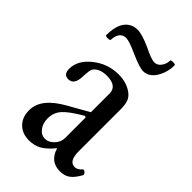

<svg xmlns="http://www.w3.org/2000/svg" viewBox="-194 -681 760 760"><g transform="rotate(45 186.0 -300.5)"><path d="M248 -502Q227.5 -502 175.8 -524.9Q125.5 -547.9 107.9 -547.9Q89.8 -547.9 80.3 -535.2Q70.8 -522.5 69.8 -500Q69.8 -495.1 56.9 -495.1Q43.9 -495.1 43.9 -500Q43.9 -551.8 63.7 -577.4Q83.5 -603 117.2 -603Q142.6 -603 190.9 -581.1Q236.8 -558.1 254.9 -558.1Q271.5 -558.1 282.7 -573.5Q293.9 -588.9 293.9 -606.9Q293.9 -611.8 306.9 -611.6Q319.8 -611.3 319.8 -606.9Q319.8 -566.9 299.6 -534.4Q279.3 -502 248 -502ZM122.1 11.2Q84 11.2 61 -12Q38.1 -35.2 38.1 -73.2Q38.1 -108.4 61.8 -137.9Q85.4 -167.5 134.8 -194.8L216.8 -241.2V-345.2Q216.8 -388.2 159.2 -388.2Q118.2 -388.2 101.1 -363.8Q95.7 -356.9 94.2 -317.9Q92.8 -270 61 -270Q34.2 -270 34.2 -301.8Q34.2 -349.6 81.5 -387.2Q128.9 -424.8 189 -424.8Q232.4 -424.8 262.2 -403.8Q278.8 -392.6 285.4 -376.7Q292 -360.8 292 -332V-97.2Q292 -42 325.2 -42Q339.4 -42 355 -59.1Q357.4 -61.5 362.1 -58.8Q366.7 -56.2 369.9 -51.3Q373 -46.4 371.1 -43Q354.5 -13.2 337.6 -1Q320.8 11.2 294.9 11.2Q240.2 11.2 223.1 -45.9Q196.8 -14.2 174.3 -1.5Q151.9 11.2 122.1 11.2ZM163.1 -38.1Q183.1 -38.1 200 -56.4Q216.8 -74.7 216.8 -97.2V-210.9L210.9 -214.8Q153.3 -181.2 133.1 -158.2Q112.8 -135.3 112.8 -103Q112.8 -75.2 127.2 -56.6Q141.6 -38.1 163.1 -38.1Z"/></g></svg>

Font: Junicode SmCond
Style: Regular
Weight: 400
Width: 4
Designer: Peter S. Baker
Version: Version 2.206